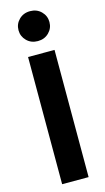

<svg xmlns="http://www.w3.org/2000/svg" viewBox="-147 -1032 592 1079"><g transform="rotate(-15 149.0 -493.0)"><path d="M149 -812Q110 -812 84.5 -837.5Q59 -863 59 -899Q59 -935 84.5 -960.5Q110 -986 149 -986Q188 -986 213.5 -960.5Q239 -935 239 -899Q239 -863 213.5 -837.5Q188 -812 149 -812ZM72 0V-740H226V0Z"/></g></svg>

Font: Be Vietnam Pro
Style: Bold
Weight: 700
Designer: Lam Bao, Tony Le, Vietanh Nguyen
Foundry: Yellow Type Foundry
Version: Version 1.002; ttfautohint (v1.8.3)